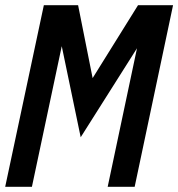

<svg xmlns="http://www.w3.org/2000/svg" viewBox="-23 -720 687 740"><path d="M-3 0 146 -700H278L334 -419L509 -700H644L496 0H392L505 -534L288 -191L215 -542L100 0Z"/></svg>

Font: Red Hat Mono Medium
Style: Italic
Weight: 500
Italic angle: -12°
Monospace: yes
Designer: Pentagram, MCKL
Foundry: Pentagram, MCKL
Version: Version 1.023; ttfautohint (v1.8.3)